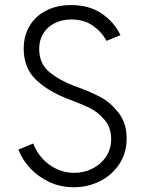

<svg xmlns="http://www.w3.org/2000/svg" viewBox="-20 -748 591 775"><path d="M54.2 -144 114.3 -168.9Q126.5 -135.3 150.9 -108.4Q175.3 -81.5 208.5 -65.9Q241.7 -50.3 279.3 -50.3Q318.8 -50.3 353.3 -67.6Q387.7 -85 408.2 -116Q428.7 -147 428.7 -186.5Q428.7 -233.9 401.1 -265.4Q373.5 -296.9 342 -312.3Q310.5 -327.6 262.2 -345.7Q175.3 -377.9 125.5 -425.8Q75.7 -473.6 75.7 -551.3Q75.7 -603.5 99.6 -643.6Q123.5 -683.6 167 -705.6Q210.4 -727.5 267.1 -727.5Q341.3 -727.5 391.8 -692.4Q442.4 -657.2 466.3 -606L409.7 -583Q392.1 -617.7 356 -643.6Q319.8 -669.4 268.1 -669.4Q231 -669.4 201.4 -654.8Q171.9 -640.1 155 -613.3Q138.2 -586.4 138.2 -550.8Q138.2 -491.2 179.2 -457.3Q220.2 -423.3 281.7 -400.4L295.4 -395.5Q347.7 -376.5 387.5 -355Q427.2 -333.5 459.2 -292Q491.2 -250.5 491.2 -189Q491.2 -130.9 461.7 -85.9Q432.1 -41 383.3 -16.6Q334.5 7.8 277.8 7.8Q224.1 7.8 178.5 -13.7Q132.8 -35.2 101.1 -69.8Q69.3 -104.5 54.2 -144Z"/></svg>

Font: Reddit Sans Light
Style: Regular
Weight: 300
Designer: Stephen Hutchings
Foundry: Reddit
Version: Version 1.013